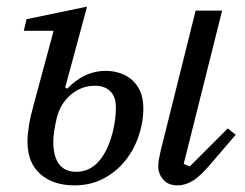

<svg xmlns="http://www.w3.org/2000/svg" viewBox="-20 -548 741 580"><path d="M205 12Q141 12 102 -22Q63 -56 63 -121Q63 -141 67.5 -169Q72 -197 81 -229L142 -455H52L60 -490L243 -528L177 -284L183 -280Q235 -334 299 -334Q322 -334 343 -327Q364 -320 379.5 -306Q395 -292 404 -271Q413 -250 413 -221Q413 -178 398.5 -136Q384 -94 357 -61Q330 -28 291.5 -8Q253 12 205 12ZM517 12Q488 12 473 -5.5Q458 -23 458 -46Q458 -57 460.5 -69Q463 -81 465 -91L571 -516H651L535 -53L553 -45L668 -160L692 -141L621 -58Q586 -16 562.5 -2Q539 12 517 12ZM211 -29Q226 -29 241.5 -34.5Q257 -40 271.5 -53.5Q286 -67 298.5 -90Q311 -113 320 -147Q326 -171 328 -188.5Q330 -206 330 -225Q330 -256 313 -272.5Q296 -289 267 -289Q226 -289 194 -262Q162 -235 151 -190Q146 -168 143.5 -150.5Q141 -133 141 -121Q141 -29 211 -29Z"/></svg>

Font: IBM Plex Serif
Style: Italic
Weight: 400
Italic angle: -14°
Designer: Mike Abbink, Paul van der Laan, Pieter van Rosmalen
Foundry: Bold Monday
Version: Version 3.001